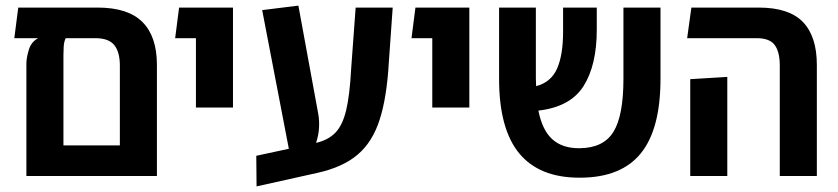

<svg xmlns="http://www.w3.org/2000/svg" viewBox="-20 -627 2985 684"><path d="M328 -600Q436 -600 487.5 -548.5Q539 -497 539 -396V0H74V-401Q74 -420 82.5 -449Q91 -478 116 -491H31L45 -600ZM407 -109V-393Q407 -442 387 -466.5Q367 -491 320 -491H214Q208 -478 207 -462.5Q206 -447 206 -431V-109Z M678 -244V-491H604L618 -600H810V-244Z M894 37 893 -72 1009 -97 914 -591 1043 -607 1114 -220Q1118 -197 1116.5 -171Q1115 -145 1106 -118Q1149 -128 1174.5 -154Q1200 -180 1213 -233.5Q1226 -287 1231 -382L1247 -600H1379L1365 -402Q1358 -280 1332.5 -200.5Q1307 -121 1254 -76Q1201 -31 1110 -11Z M1520 -244V-491H1446L1460 -600H1652V-244Z M2044 6Q1901 6 1829.5 -81Q1758 -168 1758 -346V-600H1889V-347Q1889 -333 1890 -320Q1943 -334 1964.5 -382.5Q1986 -431 1986 -514V-600H2106V-521Q2106 -395 2059 -320.5Q2012 -246 1898 -233Q1912 -163 1947.5 -131Q1983 -99 2042 -99H2046Q2130 -100 2165.5 -157.5Q2201 -215 2201 -346V-600H2333V-346Q2333 -168 2263.5 -81.5Q2194 5 2049 6Z M2758 0V-393Q2758 -442 2740 -466.5Q2722 -491 2676 -491H2428L2443 -600H2683Q2791 -600 2840.5 -548.5Q2890 -497 2890 -396V0ZM2439 0V-345L2571 -353V0Z"/></svg>

Font: Noto Sans Hebrew Condensed SemiBold
Style: Regular
Weight: 600
Width: 3
Designer: Ben Nathan
Foundry: Google LLC
Version: Version 3.001; ttfautohint (v1.8.4.7-5d5b)